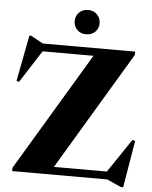

<svg xmlns="http://www.w3.org/2000/svg" viewBox="-62 -972 840 1058"><g transform="rotate(5 358.0 -443.0)"><path d="M660 -715V-696.5L269.5 -43H562.5L688 -229L703 -224L659.5 35.5H647L568 0H42.5V-18.5L433.5 -672H152L37 -493L23 -497.5L72 -752.5H81L149.5 -715ZM382.5 -786.5Q351.5 -786.5 332.5 -805.8Q313.5 -825 313.5 -853.5Q313.5 -881.5 332.5 -901.2Q351.5 -921 382.5 -921Q413.5 -921 432.5 -901.2Q451.5 -881.5 451.5 -853.5Q451.5 -825 432.5 -805.8Q413.5 -786.5 382.5 -786.5Z"/></g></svg>

Font: Newsreader Display
Style: Bold
Weight: 700
Designer: Hugues Gentile
Foundry: Production Type
Version: Version 1.001